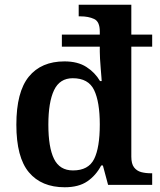

<svg xmlns="http://www.w3.org/2000/svg" viewBox="-20 -780 677 810"><path d="M253 10Q155 10 102 -53Q49 -116 49 -254Q49 -392 101.5 -456.5Q154 -521 252 -521Q308 -521 344.5 -497.5Q381 -474 402 -438H409Q409 -438 408 -453Q407 -468 405 -490Q403 -512 402 -532Q401 -552 401 -562V-583H241V-634H401V-647Q401 -689 377 -700Q353 -711 320 -711H312V-760H534V-634H622V-583H534V-119Q534 -89 545.5 -74Q557 -59 575.5 -54Q594 -49 617 -49H622V0H436L414 -82H407Q385 -40 348.5 -15Q312 10 253 10ZM288 -61Q353 -61 377 -109Q401 -157 401 -255Q401 -350 377 -400Q353 -450 287 -450Q232 -450 208 -399.5Q184 -349 184 -254Q184 -158 208 -109.5Q232 -61 288 -61Z"/></svg>

Font: Noto Nastaliq Urdu SemiBold
Style: Regular
Weight: 600
Version: Version 3.007